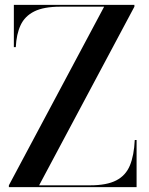

<svg xmlns="http://www.w3.org/2000/svg" viewBox="-20 -770 614 790"><path d="M16.5 0V-7.5L408.5 -742.5H228.5Q160 -742.5 121 -723Q82 -703.5 64.8 -666.5Q47.5 -629.5 45 -576H37V-750H533V-742.5L141 -7.5H351Q419.5 -7.5 458.5 -27.8Q497.5 -48 514.5 -89.2Q531.5 -130.5 534.5 -194H542V0Z"/></svg>

Font: BodoniModa_28ptMedium
Style: Regular
Weight: 500
Designer: Owen Earl
Foundry: indestructible type
Version: Version 2.004